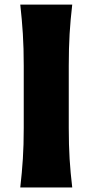

<svg xmlns="http://www.w3.org/2000/svg" viewBox="-20 -821 404 841"><path d="M68.8 0Q76.2 -64.5 80.1 -125Q84 -185.5 84 -260.7V-532.7Q84 -610.8 80.1 -672.6Q76.2 -734.4 68.8 -800.8H296.4Q288.6 -734.4 284.9 -672.6Q281.2 -610.8 281.2 -532.7V-260.7Q281.2 -185.5 284.9 -125Q288.6 -64.5 296.4 0Z"/></svg>

Font: Pinar DS2-Bold
Style: Regular
Weight: 700
Designer: Amin Abedi
Version: Version 2.000